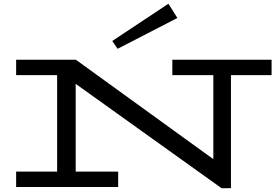

<svg xmlns="http://www.w3.org/2000/svg" viewBox="-20 -1008 1495 1035"><path d="M1444 -603H1225V6L1175 7L388 -556V-83H617V0H67V-83H288V-603H67V-686H389L1130 -150V-603H909V-686H1444ZM614 -745 936 -911 888 -988 585 -787Z"/></svg>

Font: BioRhyme Expanded
Style: Regular
Weight: 400
Width: 7
Designer: Aoife Mooney
Foundry: Aoife Mooney Type
Version: Version 1.000